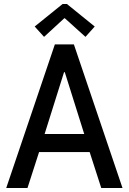

<svg xmlns="http://www.w3.org/2000/svg" viewBox="-20 -942 645 962"><path d="M11.2 0 254.9 -719.7H350.1L593.8 0H487.3L419.9 -209L409.7 -246.1L304.7 -580.1H300.8L195.8 -246.1L185.1 -209L117.7 0ZM138.2 -180.2V-270.5H466.8V-180.2ZM200.7 -757.3 153.8 -809.1 293.5 -921.9H315.4L454.6 -809.1L408.2 -757.3L304.7 -850.6H302.2Z"/></svg>

Font: Reddit Sans Condensed Medium
Style: Regular
Weight: 500
Designer: Stephen Hutchings
Foundry: Reddit
Version: Version 1.014